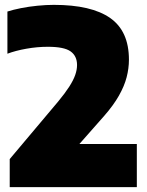

<svg xmlns="http://www.w3.org/2000/svg" viewBox="-20 -770 606 790"><path d="M20 0V-115.5L219.5 -352.5Q248 -387 265 -413.5Q282 -440 289.5 -461.5Q297 -483 297 -502.5Q297 -539.5 270.5 -558.5Q244 -577.5 177 -577.5Q133 -577.5 88.2 -569.5Q43.5 -561.5 10.5 -549V-722.5Q33.5 -730 66.2 -736.5Q99 -743 134.8 -746.5Q170.5 -750 201.5 -750Q356 -750 433.2 -696Q510.5 -642 510.5 -524.5Q510.5 -488.5 501 -452Q491.5 -415.5 469.2 -376.2Q447 -337 409 -293.5L259.5 -124L256.5 -177.5H543V0Z"/></svg>

Font: Encode Sans SC Black
Style: Regular
Weight: 900
Version: Version 3.002